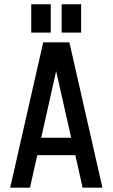

<svg xmlns="http://www.w3.org/2000/svg" viewBox="-20 -865 519 885"><path d="M308.1 -230 238.8 -537.1 169.9 -230ZM452.1 0H360.8L327.1 -149.9H151.9L118.2 0H26.9L179.2 -669.9H299.8ZM213.9 -714.8H124V-845.2H213.9ZM354 -714.8H264.2V-845.2H354Z"/></svg>

Font: Unica One
Style: Bold
Weight: 400
Designer: Eduardo Rodriguez Tunni
Foundry: Eduardo Rodriguez Tunni
Version: Version 1.001